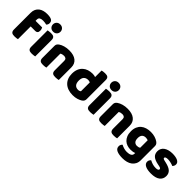

<svg xmlns="http://www.w3.org/2000/svg" viewBox="213 -1953 3376 3376"><g transform="rotate(45 1901.0 -265.0)"><path d="M54 -486Q54 -537 71.5 -573.5Q89 -610 119 -633.5Q149 -657 189.5 -668Q230 -679 276 -679Q350 -679 385 -659.5Q420 -640 420 -593Q420 -573 411.5 -557Q403 -541 393 -533Q374 -538 353.5 -541.5Q333 -545 306 -545Q263 -545 239 -530.5Q215 -516 215 -480V-448H379Q385 -437 390.5 -420.5Q396 -404 396 -384Q396 -349 380.5 -333.5Q365 -318 339 -318H224V-1Q214 2 192.5 5Q171 8 148 8Q126 8 108.5 5Q91 2 79 -7Q67 -16 60.5 -31.5Q54 -47 54 -72ZM475 -621Q475 -659 500.5 -685Q526 -711 568 -711Q610 -711 635.5 -685Q661 -659 661 -621Q661 -583 635.5 -557Q610 -531 568 -531Q526 -531 500.5 -557Q475 -583 475 -621ZM653 -1Q642 1 620.5 4.5Q599 8 577 8Q555 8 537.5 5Q520 2 508 -7Q496 -16 489.5 -31.5Q483 -47 483 -72V-479Q494 -481 515.5 -484.5Q537 -488 559 -488Q581 -488 598.5 -485Q616 -482 628 -473Q640 -464 646.5 -448.5Q653 -433 653 -408Z M1069 -308Q1069 -339 1051.5 -353.5Q1034 -368 1004 -368Q984 -368 964.5 -363Q945 -358 931 -348V-1Q921 2 899.5 5Q878 8 855 8Q833 8 815.5 5Q798 2 786 -7Q774 -16 767.5 -31.5Q761 -47 761 -72V-372Q761 -399 772.5 -416Q784 -433 804 -447Q838 -471 889.5 -486Q941 -501 1004 -501Q1117 -501 1178 -451.5Q1239 -402 1239 -314V-1Q1229 2 1207.5 5Q1186 8 1163 8Q1141 8 1123.5 5Q1106 2 1094 -7Q1082 -16 1075.5 -31.5Q1069 -47 1069 -72Z M1323 -243Q1323 -309 1343 -357.5Q1363 -406 1398.5 -438Q1434 -470 1481.5 -485.5Q1529 -501 1584 -501Q1604 -501 1623 -497.5Q1642 -494 1654 -489V-651Q1664 -654 1686 -657.5Q1708 -661 1731 -661Q1753 -661 1770.5 -658Q1788 -655 1800 -646Q1812 -637 1818 -621.5Q1824 -606 1824 -581V-107Q1824 -60 1780 -32Q1751 -13 1705 1.5Q1659 16 1599 16Q1534 16 1482.5 -2Q1431 -20 1395.5 -54Q1360 -88 1341.5 -135.5Q1323 -183 1323 -243ZM1607 -368Q1553 -368 1524 -337Q1495 -306 1495 -243Q1495 -181 1522 -149.5Q1549 -118 1600 -118Q1618 -118 1632.5 -123.5Q1647 -129 1655 -136V-356Q1635 -368 1607 -368Z M1926 -621Q1926 -659 1951.5 -685Q1977 -711 2019 -711Q2061 -711 2086.5 -685Q2112 -659 2112 -621Q2112 -583 2086.5 -557Q2061 -531 2019 -531Q1977 -531 1951.5 -557Q1926 -583 1926 -621ZM2104 -1Q2093 1 2071.5 4.5Q2050 8 2028 8Q2006 8 1988.5 5Q1971 2 1959 -7Q1947 -16 1940.5 -31.5Q1934 -47 1934 -72V-479Q1945 -481 1966.5 -484.5Q1988 -488 2010 -488Q2032 -488 2049.5 -485Q2067 -482 2079 -473Q2091 -464 2097.5 -448.5Q2104 -433 2104 -408Z M2520 -308Q2520 -339 2502.5 -353.5Q2485 -368 2455 -368Q2435 -368 2415.5 -363Q2396 -358 2382 -348V-1Q2372 2 2350.5 5Q2329 8 2306 8Q2284 8 2266.5 5Q2249 2 2237 -7Q2225 -16 2218.5 -31.5Q2212 -47 2212 -72V-372Q2212 -399 2223.5 -416Q2235 -433 2255 -447Q2289 -471 2340.5 -486Q2392 -501 2455 -501Q2568 -501 2629 -451.5Q2690 -402 2690 -314V-1Q2680 2 2658.5 5Q2637 8 2614 8Q2592 8 2574.5 5Q2557 2 2545 -7Q2533 -16 2526.5 -31.5Q2520 -47 2520 -72Z M3032 -501Q3089 -501 3135.5 -486.5Q3182 -472 3214 -449Q3234 -435 3245.5 -418Q3257 -401 3257 -374V-24Q3257 29 3237 67.5Q3217 106 3182.5 131.5Q3148 157 3101.5 169Q3055 181 3002 181Q2911 181 2859 156.5Q2807 132 2807 77Q2807 54 2816.5 36.5Q2826 19 2838 10Q2867 26 2903.5 37Q2940 48 2979 48Q3033 48 3065 30Q3097 12 3097 -28V-44Q3056 -26 2997 -26Q2952 -26 2911.5 -39.5Q2871 -53 2840.5 -81.5Q2810 -110 2791.5 -155Q2773 -200 2773 -262Q2773 -323 2792.5 -368Q2812 -413 2846.5 -442.5Q2881 -472 2928.5 -486.5Q2976 -501 3032 -501ZM3094 -356Q3087 -360 3073.5 -364Q3060 -368 3040 -368Q2991 -368 2966.5 -340.5Q2942 -313 2942 -262Q2942 -204 2966.5 -178.5Q2991 -153 3029 -153Q3070 -153 3094 -172Z M3772 -145Q3772 -69 3715 -26Q3658 17 3547 17Q3505 17 3469 11Q3433 5 3407.5 -7.5Q3382 -20 3367.5 -39Q3353 -58 3353 -84Q3353 -108 3363 -124.5Q3373 -141 3387 -152Q3416 -136 3453.5 -123.5Q3491 -111 3540 -111Q3571 -111 3587.5 -120Q3604 -129 3604 -144Q3604 -158 3592 -166Q3580 -174 3552 -179L3522 -185Q3435 -202 3392.5 -238.5Q3350 -275 3350 -343Q3350 -380 3366 -410Q3382 -440 3411 -460Q3440 -480 3480.5 -491Q3521 -502 3570 -502Q3607 -502 3639.5 -496.5Q3672 -491 3696 -480Q3720 -469 3734 -451.5Q3748 -434 3748 -410Q3748 -387 3739.5 -370.5Q3731 -354 3718 -343Q3710 -348 3694 -353.5Q3678 -359 3659 -363.5Q3640 -368 3620.5 -371Q3601 -374 3585 -374Q3552 -374 3534 -366.5Q3516 -359 3516 -343Q3516 -332 3526 -325Q3536 -318 3564 -312L3595 -305Q3691 -283 3731.5 -244.5Q3772 -206 3772 -145Z"/></g></svg>

Font: Baloo Thambi
Style: Regular
Weight: 400
Designer: Aadarsh Rajan and Ek Type
Foundry: Ek Type
Version: Version 1.100;PS 1.000;hotconv 1.0.88;makeotf.lib2.5.647800;